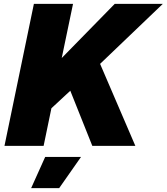

<svg xmlns="http://www.w3.org/2000/svg" viewBox="-20 -749 856 986"><path d="M341 -283 244 -193 204 0H3L154 -729H355L297 -451L569 -729H816L494 -421L675 0H454ZM212 57H396L284 217H140Z"/></svg>

Font: Mona Sans Black
Style: Italic
Weight: 900
Italic angle: -11.7°
Designer: Deni Anggara
Foundry: GitHub
Version: Version 2.000